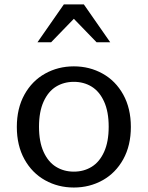

<svg xmlns="http://www.w3.org/2000/svg" viewBox="-20 -826 660 858"><path d="M55.2 -258.8Q55.2 -341.7 89.2 -403.2Q123.3 -464.7 181.6 -497.1Q239.8 -529.5 310 -529.5Q380.2 -529.5 438.4 -497.1Q496.7 -464.7 530.8 -403.2Q564.8 -341.7 564.8 -258.8Q564.8 -175.8 530.8 -114.3Q496.7 -52.8 438.4 -20.4Q380.2 12 310 12Q239.8 12 181.6 -20.4Q123.3 -52.8 89.2 -114.3Q55.2 -175.8 55.2 -258.8ZM465.7 -259.7Q465.7 -326.8 445.2 -371.9Q424.8 -417 389.8 -438.7Q354.7 -460.3 310 -460.3Q265.3 -460.3 230.2 -438.7Q195.2 -417 174.8 -371.9Q154.3 -326.8 154.3 -259.7Q154.3 -192.3 174.8 -147.3Q195.2 -102.3 230.2 -80.7Q265.3 -59 310 -59Q354.7 -59 389.8 -80.7Q424.8 -102.3 445.2 -147.3Q465.7 -192.3 465.7 -259.7ZM265.2 -806.2H354.8L472.5 -637.2H411.5L295 -757.5H325L208.5 -637.2H147.5Z"/></svg>

Font: Monaspace Xenon Var ExtraLight
Style: Regular
Weight: 200
Designer: Riley Cran and the Lettermatic Team
Version: Version 1.200 (Monaspace Xenon Var)